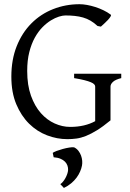

<svg xmlns="http://www.w3.org/2000/svg" viewBox="-20 -650 623 917"><path d="M508.8 -580.1Q512.2 -577.6 507.8 -570.6Q503.4 -563.5 495.4 -554.7Q487.3 -545.9 477.8 -537.4Q468.3 -528.8 461.9 -522.9L445.8 -525.9Q429.7 -541 412.6 -551Q395.5 -561 376.7 -566.4Q357.9 -571.8 336.9 -574Q315.9 -576.2 292 -576.2Q279.8 -576.2 261.5 -570.6Q243.2 -564.9 222.9 -552.5Q202.6 -540 182.6 -519.8Q162.6 -499.5 146.2 -470Q129.9 -440.4 119.9 -401.1Q109.9 -361.8 109.9 -311Q109.9 -243.2 127.9 -192.9Q146 -142.6 175.3 -109.6Q204.6 -76.7 241.2 -60.3Q277.8 -43.9 314.9 -43.9Q350.6 -43.9 380.6 -51Q410.6 -58.1 434.6 -71.3V-236.8Q434.6 -242.2 429.9 -247.3Q425.3 -252.4 413.8 -257.3Q402.3 -262.2 383.1 -267.1Q363.8 -272 334 -276.9V-297.9H559.1V-276.9Q531.2 -270 519.5 -259Q507.8 -248 507.8 -236.8V-75.2Q471.7 -45.4 443.1 -27.8Q414.6 -10.3 390.6 -0.7Q366.7 8.8 345.2 11.7Q323.7 14.6 301.8 14.6Q252.4 14.6 204.6 -3.7Q156.7 -22 118.9 -59.3Q81.1 -96.7 57.6 -152.6Q34.2 -208.5 34.2 -284.2Q34.2 -365.2 59.8 -429.4Q85.4 -493.7 129.9 -538.3Q174.3 -583 233.6 -606.4Q293 -629.9 359.9 -629.9Q376 -629.9 395.3 -626.5Q414.6 -623 434.6 -616.7Q454.6 -610.4 473.9 -601.1Q493.2 -591.8 508.8 -580.1ZM371.6 140.6Q369.1 154.3 362.5 169.4Q356 184.6 345.5 198.7Q335 212.9 319.8 225.6Q304.7 238.3 285.2 247.6L268.1 229.5Q274.4 225.6 281 217.5Q287.6 209.5 292.7 200Q297.9 190.4 301.3 180.4Q304.7 170.4 305.2 162.1Q305.7 151.4 302.2 141.1Q298.8 130.9 290.5 122.3Q282.2 113.8 268.8 108.2Q255.4 102.5 236.3 101.1L231.9 80.1Q236.3 76.2 250 71Q263.7 65.9 279.8 61.5Q295.9 57.1 311 54.7Q326.2 52.2 334 53.7Q346.2 59.6 354.5 70.3Q362.8 81.1 367.2 93.3Q371.6 105.5 372.6 117.9Q373.5 130.4 371.6 140.6Z"/></svg>

Font: Gentium Unicode
Style: Regular
Weight: 400
Version: Version 1.009